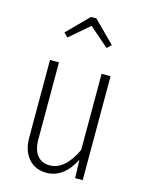

<svg xmlns="http://www.w3.org/2000/svg" viewBox="-118 -848 711 931"><g transform="rotate(15 237.5 -382.0)"><path d="M387 0H349L346 -91Q293 11 207 11Q150 11 116.5 -28Q83 -67 83 -133V-522H128V-137Q128 -83 150.5 -55.5Q173 -28 213 -28Q290 -28 342 -140V-522H387ZM136 -649 116 -669 221 -775H248L354 -669L333 -649L235 -734Z"/></g></svg>

Font: Fira Sans Extra Condensed ExtraLight
Style: Regular
Weight: 275
Width: 1
Designer: Carrois Corporate & Edenspiekermann AG
Foundry: Carrois Corporate GbR & Edenspiekermann AG
Version: Version 4.203